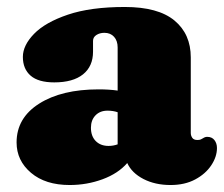

<svg xmlns="http://www.w3.org/2000/svg" viewBox="-20 -516 642 550"><path d="M27.5 -108Q27.5 -178 92 -219Q156.5 -260 262.5 -260Q293.5 -260 317 -256.5V-380Q317 -399 306.8 -410.5Q296.5 -422 279 -422Q266 -422 256.2 -415.8Q246.5 -409.5 246.5 -399V-368Q246.5 -326 217.8 -303Q189 -280 135.5 -280Q90 -280 67.8 -299.2Q45.5 -318.5 45.5 -353Q45.5 -386 77.5 -419Q109.5 -452 174.5 -474Q239.5 -496 337.5 -496Q433 -496 479.8 -457.2Q526.5 -418.5 526.5 -351.5V-135Q526.5 -127.5 530.8 -121.2Q535 -115 545.5 -115Q551.5 -115 555 -116.5Q558.5 -118 561.5 -120Q567.5 -124 573.5 -124Q587 -124 594.2 -114.8Q601.5 -105.5 601.5 -92Q601.5 -67 585.2 -42.5Q569 -18 539.2 -2Q509.5 14 468.5 14Q424.5 14 391 -3.2Q357.5 -20.5 344.5 -49Q318.5 -19 273.8 -2.5Q229 14 179.5 14Q110 14 68.8 -21Q27.5 -56 27.5 -108ZM240.5 -150Q240.5 -126 254.2 -112Q268 -98 291 -98Q304.5 -98 317 -102.5V-194.5Q304 -199 288 -199Q266.5 -199 253.5 -185.5Q240.5 -172 240.5 -150Z"/></svg>

Font: Fraunces 9pt SuperSoft Black
Style: Regular
Weight: 900
Version: Version 1.000;[b76b70a41]